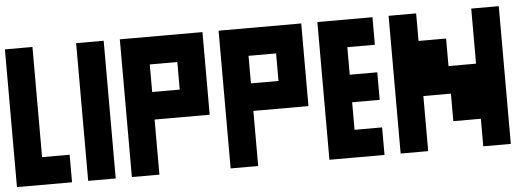

<svg xmlns="http://www.w3.org/2000/svg" viewBox="-45 -546 2403 868"><g transform="rotate(-5 1157.0 -112.5)"><path d="M0 200.2V-424.8H125V75.2H250V200.2Z M323.2 200.2V-424.8H448.2V200.2Z M771.5 -174.8V-299.8H646.5V-174.8ZM521.5 200.2V-424.8H896.5V-49.8H646.5V200.2Z M1219.7 -174.8V-299.8H1094.7V-174.8ZM969.7 200.2V-424.8H1344.7V-49.8H1094.7V200.2Z M1418 200.2V-424.8H1668V-299.8H1543V-174.8H1668V-49.8H1543V75.2H1668V200.2Z M1741.2 200.2V-424.8H1866.2V-299.8H1991.2V-174.8H2116.2V-424.8H2241.2V200.2H2116.2V75.2H1991.2V-49.8H1866.2V200.2Z"/></g></svg>

Font: Ishtika
Style: Block
Weight: 400
Designer: Kailash Nadh
Version: Version 2.3